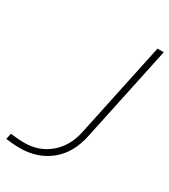

<svg xmlns="http://www.w3.org/2000/svg" viewBox="-186 -830 819 929"><g transform="rotate(30 224.0 -365.0)"><path d="M77 10Q48 10 23.5 7Q-1 4 -1 4L6 -29Q6 -29 31 -26Q56 -23 84 -23Q166 -23 224.5 -73Q283 -123 301 -207L414 -740H449L336 -207Q314 -101 244.5 -45.5Q175 10 77 10Z"/></g></svg>

Font: Be Vietnam Pro Thin
Style: Italic
Weight: 100
Italic angle: -12°
Designer: Lam Bao, Tony Le, Vietanh Nguyen
Foundry: Yellow Type Foundry
Version: Version 1.002; ttfautohint (v1.8.3)